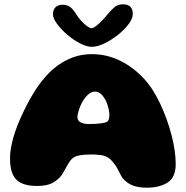

<svg xmlns="http://www.w3.org/2000/svg" viewBox="-20 -850 861 890"><path d="M659 20Q623.5 20 596 10Q568.5 0 547 -26Q542.5 -33.5 538.5 -41Q534.5 -48.5 530.8 -56.2Q527 -64 521.5 -73.5Q516 -83 507 -94Q496.5 -108.5 485 -116.8Q473.5 -125 459.5 -128.5Q453.5 -130.5 444.8 -131.5Q436 -132.5 425.5 -133.2Q415 -134 405 -134Q389.5 -134 373.2 -132.8Q357 -131.5 344 -129Q331 -126 322 -120.5Q313 -115 306 -105.5Q299.5 -97 293.2 -85.8Q287 -74.5 280.5 -62.8Q274 -51 266.5 -39Q250.5 -17.5 224.8 -2.8Q199 12 151 12Q109.5 12 81.5 0Q53.5 -12 40 -39.8Q26.5 -67.5 26.5 -114.5Q26.5 -144 33 -176.2Q39.5 -208.5 51 -241.8Q62.5 -275 76.8 -306.2Q91 -337.5 105.5 -365.5Q120 -393.5 133.5 -415.5Q147 -437.5 157 -451.5Q173.5 -475.5 197 -501.2Q220.5 -527 251.2 -549Q282 -571 320.5 -585Q359 -599 406 -599Q474 -599 535.5 -569.2Q597 -539.5 648 -484.5Q669 -462 688 -432.2Q707 -402.5 723.2 -367.8Q739.5 -333 752.8 -296Q766 -259 775.5 -222.2Q785 -185.5 789.8 -151.5Q794.5 -117.5 794.5 -89.5Q794.5 -28.5 757.5 -4.2Q720.5 20 659 20ZM471.5 -283Q481 -288 484 -295.8Q487 -303.5 487 -319Q487 -329 484.2 -341.8Q481.5 -354.5 477 -367.5Q472.5 -380.5 466.5 -390.5Q458 -406 446 -415.8Q434 -425.5 421.5 -425.5Q402 -425.5 386 -409.5Q370 -393.5 360 -374.5Q356.5 -368 352.8 -359.2Q349 -350.5 346 -341.2Q343 -332 341 -323.2Q339 -314.5 339 -307.5Q339 -290 354.5 -282.5Q370 -275 390 -275Q409 -275 424.2 -276Q439.5 -277 451.2 -278.8Q463 -280.5 471.5 -283ZM405 -633Q381.5 -633 350.8 -649Q320 -665 291.5 -689.5Q263 -714 244.2 -739.5Q225.5 -765 225.5 -783.5Q225.5 -805 237.5 -816.5Q249.5 -828 268.5 -828Q294 -828 308.5 -815Q323 -802 335.5 -780.5Q344 -767 357 -752.8Q370 -738.5 383 -729Q396 -719.5 404.5 -719.5Q413 -719.5 426.5 -730.2Q440 -741 454.5 -756Q469 -771 479.5 -784.5Q496 -804.5 511.2 -817.2Q526.5 -830 550.5 -830Q595.5 -830 595.5 -784.5Q595.5 -764 576 -738Q556.5 -712 526.2 -688Q496 -664 463.5 -648.5Q431 -633 405 -633Z"/></svg>

Font: Gluten ExtraBold
Style: Regular
Weight: 800
Designer: Tyler Finck
Foundry: Etcetera Type Company
Version: Version 1.300